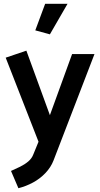

<svg xmlns="http://www.w3.org/2000/svg" viewBox="-20 -770 528 1012"><path d="M156 43Q148 65 129 81Q110 97 85.5 109Q61 121 38 131L77 222Q117 212 154 192Q191 172 219.5 142Q248 112 262 76L478 -485H360L243 -163L119 -503L10 -466L183 -23ZM243 -589 336 -750H218L166 -610Z"/></svg>

Font: Catamaran SemiBold
Style: Regular
Weight: 600
Designer: Pria Ravichandran
Version: Version 2.000